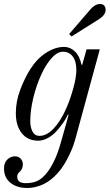

<svg xmlns="http://www.w3.org/2000/svg" viewBox="-37 -690 547 958"><path d="M114 -85Q114 -56 125 -34Q136 -12 160 -12Q196 -12 231 -49Q266 -86 294 -150Q314 -196 329 -250.5Q344 -305 344 -340Q344 -384 326 -408Q308 -432 277 -432Q260 -432 244 -421Q228 -410 214 -392.5Q200 -375 189.5 -357.5Q179 -340 170 -320Q144 -264 129 -201Q114 -138 114 -85ZM-17 150Q-17 122 -0.5 106Q16 90 37 90Q56 90 66.5 102Q77 114 77 130Q77 155 58 170Q49 178 49 192Q49 224 92 224Q126 224 151 212Q176 200 201 167Q242 112 268 16Q303 -106 305 -117L302 -119Q294 -100 280 -80Q266 -60 247 -38Q228 -16 203 -2Q178 12 154 12Q101 12 71.5 -25.5Q42 -63 42 -125Q42 -185 64.5 -243.5Q87 -302 113 -343Q146 -396 192 -426Q238 -456 283 -456Q313 -456 337 -433Q361 -410 369 -368L373 -366L395 -444H461L338 7Q325 54 297 106.5Q269 159 233 192Q202 221 167 234.5Q132 248 100 248Q47 248 15 222Q-17 196 -17 150ZM308 -520 414 -643Q437 -670 462 -670Q477 -670 483.5 -661.5Q490 -653 490 -641Q490 -616 458 -595L320 -508Z"/></svg>

Font: Old Standard TT
Style: Italic
Weight: 400
Italic angle: -15.2°
Designer: Alexey Kryukov <alexios@thessalonica.org.ru>
Version: Version 2.2